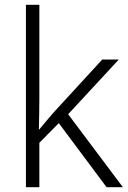

<svg xmlns="http://www.w3.org/2000/svg" viewBox="-20 -780 534 800"><path d="M144 -374V-760H88V0H144V-185L225 -267L424 0H492L264 -304L475 -532H406L204 -312C184 -290 161 -261 143 -240H142C143 -284 144 -332 144 -374Z"/></svg>

Font: Noto Sans Bengali Light
Style: Regular
Weight: 300
Designer: Jelle Bosma - Monotype Design Team
Foundry: Monotype Imaging Inc.
Version: Version 2.003